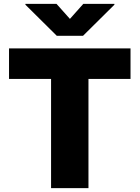

<svg xmlns="http://www.w3.org/2000/svg" viewBox="-20 -979 726 999"><path d="M659.1 -727.3V-568.2H440.3V0H245.7V-568.2H27V-727.3ZM274.1 -958.8 343.8 -880.7 413.4 -958.8H575.3V-954.5L411.9 -792.6H275.6L112.2 -954.5V-958.8Z"/></svg>

Font: Inter P Black
Style: Regular
Weight: 900
Designer: Rasmus Andersson
Foundry: rsms
Version: Version 3.018;git-588b23468